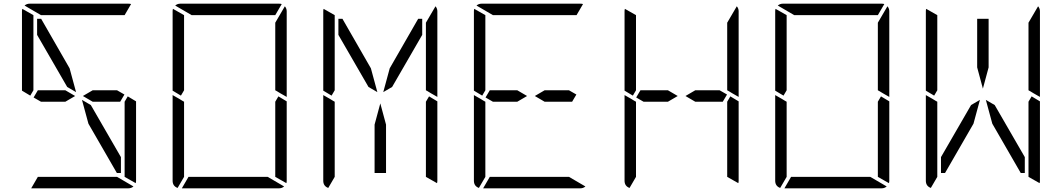

<svg xmlns="http://www.w3.org/2000/svg" viewBox="-20 -1020 5752 1040"><path d="M472 -451 635 -169V-83H613L459 -350L424 -479ZM482 -531H614L654 -508L631 -469H482L429 -500ZM672 -498 717 -471V-41Q717 -32 715 -28L655 -62V-70V-82V-83V-134V-265V-450V-469ZM144 -502 99 -529V-959Q99 -968 101 -972L161 -938V-928V-918V-866V-735V-548V-531ZM202 -938 113 -990Q125 -1000 140 -1000H408H676Q686 -1000 690 -998L655 -938H625H439H377ZM614 -62 703 -10Q691 0 676 0H408H149L185 -62H191H377H439ZM334 -469H202L162 -492L185 -531H334L387 -500ZM181 -831V-918H203L357 -650L392 -521L344 -549Z M1488 -498 1533 -471V-41Q1533 -32 1531 -28L1471 -62V-70V-82V-83V-134V-265V-450V-469ZM960 -502 915 -529V-959Q915 -968 917 -972L977 -938V-928V-918V-866V-735V-548V-531ZM942 -2Q915 -12 915 -41V-500V-505L950 -485L968 -474L977 -469V-452V-265V-134V-83V-82V-72V-62ZM1018 -938 929 -990Q941 -1000 956 -1000H1224H1492Q1502 -1000 1506 -998L1471 -938H1441H1255H1193ZM1430 -62 1519 -10Q1507 0 1492 0H1224H965L1001 -62H1007H1193H1255ZM1533 -959V-500V-495L1498 -515L1480 -526L1471 -531V-550V-735V-866V-897L1523 -986Q1533 -974 1533 -959Z M2071 -345V-83H2009V-345L2040 -460ZM2304 -498 2349 -471V-41Q2349 -32 2347 -28L2287 -62V-70V-82V-83V-134V-265V-450V-469ZM2091 -650 2245 -918H2267V-831L2104 -549L2056 -521ZM1776 -502 1731 -529V-959Q1731 -968 1733 -972L1793 -938V-928V-918V-866V-735V-548V-531ZM1758 -2Q1731 -12 1731 -41V-500V-505L1766 -485L1784 -474L1793 -469V-452V-265V-134V-83V-82V-72V-62ZM2349 -959V-500V-495L2314 -515L2296 -526L2287 -531V-550V-735V-866V-897L2339 -986Q2349 -974 2349 -959ZM1813 -831V-918H1835L1989 -650L2024 -521L1976 -549Z M2930 -531H3062L3102 -508L3079 -469H2930L2877 -500ZM2592 -502 2547 -529V-959Q2547 -968 2549 -972L2609 -938V-928V-918V-866V-735V-548V-531ZM2574 -2Q2547 -12 2547 -41V-500V-505L2582 -485L2600 -474L2609 -469V-452V-265V-134V-83V-82V-72V-62ZM2650 -938 2561 -990Q2573 -1000 2588 -1000H2856H3124Q3134 -1000 3138 -998L3103 -938H3073H2887H2825ZM3062 -62 3151 -10Q3139 0 3124 0H2856H2597L2633 -62H2639H2825H2887ZM2782 -469H2650L2610 -492L2633 -531H2782L2835 -500Z M3746 -531H3878L3918 -508L3895 -469H3746L3693 -500ZM3936 -498 3981 -471V-41Q3981 -32 3979 -28L3919 -62V-70V-82V-83V-134V-265V-450V-469ZM3408 -502 3363 -529V-959Q3363 -968 3365 -972L3425 -938V-928V-918V-866V-735V-548V-531ZM3390 -2Q3363 -12 3363 -41V-500V-505L3398 -485L3416 -474L3425 -469V-452V-265V-134V-83V-82V-72V-62ZM3598 -469H3466L3426 -492L3449 -531H3598L3651 -500ZM3981 -959V-500V-495L3946 -515L3928 -526L3919 -531V-550V-735V-866V-897L3971 -986Q3981 -974 3981 -959Z M4752 -498 4797 -471V-41Q4797 -32 4795 -28L4735 -62V-70V-82V-83V-134V-265V-450V-469ZM4224 -502 4179 -529V-959Q4179 -968 4181 -972L4241 -938V-928V-918V-866V-735V-548V-531ZM4206 -2Q4179 -12 4179 -41V-500V-505L4214 -485L4232 -474L4241 -469V-452V-265V-134V-83V-82V-72V-62ZM4282 -938 4193 -990Q4205 -1000 4220 -1000H4488H4756Q4766 -1000 4770 -998L4735 -938H4705H4519H4457ZM4694 -62 4783 -10Q4771 0 4756 0H4488H4229L4265 -62H4271H4457H4519ZM4797 -959V-500V-495L4762 -515L4744 -526L4735 -531V-550V-735V-866V-897L4787 -986Q4797 -974 4797 -959Z M5368 -451 5531 -169V-83H5509L5355 -350L5320 -479ZM5568 -498 5613 -471V-41Q5613 -32 5611 -28L5551 -62V-70V-82V-83V-134V-265V-450V-469ZM5273 -655V-918H5335V-655L5304 -540ZM5040 -502 4995 -529V-959Q4995 -968 4997 -972L5057 -938V-928V-918V-866V-735V-548V-531ZM5022 -2Q4995 -12 4995 -41V-500V-505L5030 -485L5048 -474L5057 -469V-452V-265V-134V-83V-82V-72V-62ZM5099 -83H5077V-169L5240 -451L5288 -479L5253 -350ZM5613 -959V-500V-495L5578 -515L5560 -526L5551 -531V-550V-735V-866V-897L5603 -986Q5613 -974 5613 -959Z"/></svg>

Font: DSEG14 Modern
Style: Light
Weight: 300
Designer: Keshikan(Twitter:@keshinomi_88pro)
Version: Version 0.46